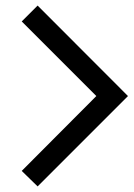

<svg xmlns="http://www.w3.org/2000/svg" viewBox="-20 -664 480 690"><path d="M439.9 -318.8 115.2 5.9 58.1 -49.8 326.2 -318.8 58.1 -586.9 115.2 -644Z"/></svg>

Font: Laconic
Style: Regular
Weight: 400
Designer: Robby Woodard
Version: Version 1.000